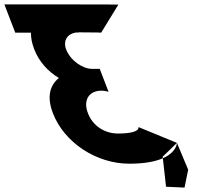

<svg xmlns="http://www.w3.org/2000/svg" viewBox="-250 -747 918 876"><path d="M211.6 -598C211.6 -598 196.9 -599.5 108.5 -599.5L108.8 -598.5L95.2 -598.5C58 -592.6 36.4 -561.6 51.9 -521.2C71.6 -470.2 127.6 -432.8 170.1 -432.8H205L245.3 -328.2C245.3 -328.2 229.7 -333.3 212.7 -333.3C156.6 -333.3 127.9 -290.8 151.2 -230.5C174.1 -171 229.4 -137.8 288 -137.8C393.4 -137.8 381.6 -167.3 381.6 -167.3L557.4 -95C557.4 -95 556.8 -53.1 493 -25L507.6 105L591.9 108.9L608.5 27.2L557.4 -95L492.2 -32L493 -25C460.8 -10.8 412.6 -0.1 340.2 -0.1C189.8 -0.1 43.1 -96.2 -8.6 -230.5C-37.1 -304.4 -22.9 -358 18.7 -391.1C-31 -420.9 -71.8 -465.1 -94.1 -522.9C-104.5 -549.9 -109.2 -575.2 -108.8 -598.1L-180.4 -598L-230.1 -727L57.7 -726.9C254 -726.9 290.1 -726 290.1 -726Z"/></svg>

Font: Hussar
Style: BdOpOblFour
Weight: 700
Foundry: Cannot Into Space Fonts
Version: Version 2.00